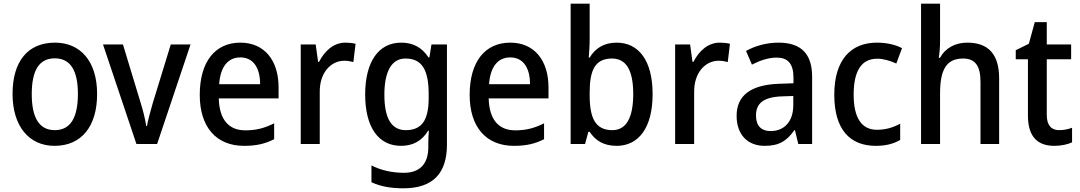

<svg xmlns="http://www.w3.org/2000/svg" viewBox="-20 -780 5849 1040"><path d="M506 -271C506 -450 414 -549 278 -549C130 -549 48 -447 48 -271C48 -97 137 10 275 10C423 10 506 -97 506 -271ZM152 -270C152 -396 190 -464 277 -464C363 -464 402 -396 402 -271C402 -145 363 -75 277 -75C190 -75 152 -146 152 -270Z M719 0H831L1012 -539H905L807 -220C795 -178 781 -127 776 -97H772C767 -134 754 -185 741 -226L646 -539H538Z M1282 -549C1146 -549 1062 -447 1062 -266C1062 -92 1151 10 1302 10C1368 10 1416 -1 1465 -26V-112C1413 -86 1368 -74 1309 -74C1218 -74 1168 -133 1165 -247H1489V-307C1489 -452 1413 -549 1282 -549ZM1282 -469C1355 -469 1389 -408 1389 -324H1167C1174 -419 1215 -469 1282 -469Z M1851 -549C1786 -549 1738 -503 1708 -445H1703L1690 -539H1609V0H1712V-282C1711 -386 1772 -451 1845 -451C1861 -451 1880 -448 1894 -444L1906 -543C1889 -547 1868 -549 1851 -549Z M2153 -549C2031 -549 1958 -446 1958 -268C1958 -91 2030 10 2152 10C2216 10 2265 -16 2299 -72H2303C2301 -52 2300 -19 2300 0V17C2300 110 2252 156 2168 156C2105 156 2045 143 1992 116V207C2041 230 2097 240 2165 240C2327 240 2401 157 2401 3V-539H2317L2306 -469H2301C2265 -524 2216 -549 2153 -549ZM2176 -463C2263 -463 2302 -406 2302 -270V-248C2302 -127 2263 -75 2178 -75C2101 -75 2062 -138 2062 -267C2062 -394 2102 -463 2176 -463Z M2744 -549C2608 -549 2524 -447 2524 -266C2524 -92 2613 10 2764 10C2830 10 2878 -1 2927 -26V-112C2875 -86 2830 -74 2771 -74C2680 -74 2630 -133 2627 -247H2951V-307C2951 -452 2875 -549 2744 -549ZM2744 -469C2817 -469 2851 -408 2851 -324H2629C2636 -419 2677 -469 2744 -469Z M3174 -568V-760H3071V0H3149L3167 -66H3174C3204 -20 3249 10 3320 10C3439 10 3515 -88 3515 -270C3515 -453 3439 -549 3320 -549C3250 -549 3203 -517 3174 -468H3169C3171 -495 3174 -532 3174 -568ZM3295 -463C3372 -463 3410 -399 3410 -271C3410 -142 3372 -75 3297 -75C3205 -75 3174 -140 3174 -265V-278C3174 -398 3202 -463 3295 -463Z M3879 -549C3814 -549 3766 -503 3736 -445H3731L3718 -539H3637V0H3740V-282C3739 -386 3800 -451 3873 -451C3889 -451 3908 -448 3922 -444L3934 -543C3917 -547 3896 -549 3879 -549Z M4197 -549C4131 -549 4069 -531 4021 -504L4053 -430C4096 -452 4141 -468 4187 -468C4246 -468 4278 -437 4278 -359V-329L4196 -326C4046 -320 3970 -262 3970 -153C3970 -51 4029 10 4122 10C4201 10 4242 -17 4283 -75H4286L4304 0H4379V-364C4379 -488 4320 -549 4197 -549ZM4215 -258 4277 -260V-211C4277 -119 4226 -70 4154 -70C4106 -70 4075 -96 4075 -154C4075 -218 4112 -254 4215 -258Z M4724 10C4778 10 4820 -1 4856 -22V-110C4819 -90 4779 -77 4730 -77C4647 -77 4604 -142 4604 -267C4604 -396 4646 -462 4732 -462C4765 -462 4802 -451 4835 -436L4866 -519C4833 -537 4785 -549 4730 -549C4589 -549 4499 -456 4499 -267C4499 -78 4584 10 4724 10Z M5072 -558V-760H4969V0H5072V-272C5072 -398 5103 -463 5197 -463C5262 -463 5291 -423 5291 -338V0H5392V-355C5392 -487 5333 -549 5219 -549C5156 -549 5101 -521 5072 -467H5065C5069 -490 5072 -524 5072 -558Z M5717 -75C5674 -75 5650 -102 5650 -158V-459H5782V-539H5650V-660H5585L5553 -543L5482 -508V-459H5548V-154C5548 -32 5607 10 5691 10C5728 10 5764 2 5787 -9V-88C5767 -80 5741 -75 5717 -75Z"/></svg>

Font: Noto Sans Arabic UI SmCn Md
Style: Regular
Weight: 500
Width: 4
Designer: Monotype Design Team, Nadine Chahine and Nizar Qandah
Foundry: Monotype Imaging Inc.
Version: Version 2.010